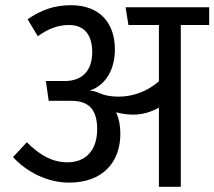

<svg xmlns="http://www.w3.org/2000/svg" viewBox="-20 -717 823 737"><path d="M30 -114C82 -57 162 -16 245 -16C375 -16 442 -95 442 -204C442 -236 436 -263 426 -286C448 -280 470 -277 491 -277C528 -277 560 -287 590 -304V0H674V-621H783V-689H462L473 -621H590V-405C546 -366 490 -346 435 -346C408 -346 382 -350 358 -361C347 -366 335 -369 324 -369C389 -391 421 -454 421 -527C421 -628 364 -697 252 -697C187 -697 137 -678 86 -643L125 -578C162 -604 198 -621 245 -621C300 -621 334 -587 334 -517C334 -449 299 -406 228 -406H156L167 -330H252C309 -330 353 -309 353 -221C353 -142 311 -94 239 -94C183 -94 135 -119 83 -171Z"/></svg>

Font: FiraGO Unicode
Style: Regular
Weight: 400
Designer: bBox Type
Foundry: bBox Type GmbH
Version: Version 1.001;PS 001.001;hotconv 1.0.88;makeotf.lib2.5.64775